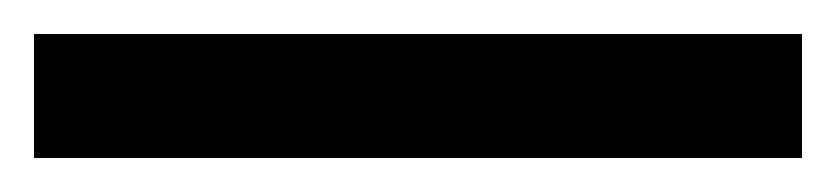

<svg xmlns="http://www.w3.org/2000/svg" viewBox="-22 60 492 113"><path d="M450 153H-2V80H450Z"/></svg>

Font: Noto Sans Georgian ExtraCondensed Medium
Style: Regular
Weight: 500
Width: 2
Designer: Monotype Design Team, Akaki Razmadze
Foundry: Google LLC
Version: Version 2.005; ttfautohint (v1.8.4.7-5d5b)